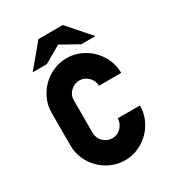

<svg xmlns="http://www.w3.org/2000/svg" viewBox="-182 -861 905 986"><g transform="rotate(-30 271.0 -368.0)"><path d="M271 -592Q313 -592 350.5 -575.5Q388 -559 416 -531Q444 -503 460.5 -465.5Q477 -428 477 -386H345Q345 -416 323 -438Q301 -460 271 -460Q241 -460 218.5 -438.5Q196 -417 196 -386V-193Q196 -162 218 -140Q240 -118 271 -118Q302 -118 323.5 -140.5Q345 -163 345 -193H477Q477 -151 460.5 -113.5Q444 -76 416 -48Q388 -20 350.5 -3.5Q313 13 271 13Q229 13 191.5 -3.5Q154 -20 126 -48Q98 -76 81.5 -113.5Q65 -151 65 -193V-386Q65 -428 81.5 -465.5Q98 -503 126 -531Q154 -559 191.5 -575.5Q229 -592 271 -592ZM196 -749H340L457 -616H373L269 -674L169 -616H85Z"/></g></svg>

Font: PostBus
Style: Regular
Weight: 400
Designer: Peter Wiegel
Version: Version 1.001